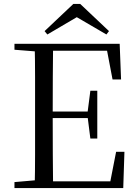

<svg xmlns="http://www.w3.org/2000/svg" viewBox="-20 -949 692 969"><path d="M385 -929 530 -792 517 -775 339 -879H396L219 -775L205 -792L350 -929ZM53 0V-30L191 -42H202V0ZM155 0Q157 -84 157 -168Q157 -252 157 -337V-391Q157 -476 157 -560.5Q157 -645 155 -728H248Q247 -645 246.5 -559.5Q246 -474 246 -380V-358Q246 -257 246.5 -170.5Q247 -84 248 0ZM202 0V-34H577L532 -9L566 -183H608L602 0ZM202 -353V-386H443V-353ZM436 -250 422 -361V-382L436 -491H471V-250ZM53 -698V-728H202V-687H191ZM548 -548 515 -721 559 -693H202V-728H584L591 -548Z"/></svg>

Font: Noto Serif JP ExtraLight
Style: Regular
Weight: 400
Version: Version 2.003-H1;hotconv 1.1.1;makeotfexe 2.6.0